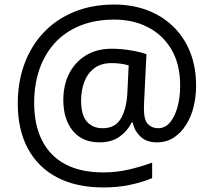

<svg xmlns="http://www.w3.org/2000/svg" viewBox="-20 -734 939 843"><path d="M841 -357Q841 -311 830.5 -267Q820 -223 798 -187.5Q776 -152 744 -130.5Q712 -109 668 -109Q622 -109 595.5 -135.5Q569 -162 563 -196H558Q540 -159 505 -134Q470 -109 417 -109Q341 -109 299.5 -160Q258 -211 258 -295Q258 -361 284 -411.5Q310 -462 357.5 -491Q405 -520 470 -520Q514 -520 556.5 -512.5Q599 -505 623 -496L613 -293Q612 -275 612 -267.5Q612 -260 612 -257Q612 -205 630.5 -188Q649 -171 674 -171Q705 -171 726.5 -196.5Q748 -222 759.5 -264.5Q771 -307 771 -358Q771 -451 733.5 -515.5Q696 -580 630.5 -614Q565 -648 482 -648Q397 -648 331 -621Q265 -594 220.5 -545Q176 -496 153 -429.5Q130 -363 130 -283Q130 -185 165 -116.5Q200 -48 267.5 -12.5Q335 23 433 23Q494 23 549.5 9.5Q605 -4 648 -20V48Q605 66 551.5 77.5Q498 89 433 89Q315 89 231 45Q147 1 102.5 -81.5Q58 -164 58 -280Q58 -373 87 -452.5Q116 -532 171 -590.5Q226 -649 304.5 -681.5Q383 -714 482 -714Q560 -714 625.5 -689.5Q691 -665 739.5 -618.5Q788 -572 814.5 -506Q841 -440 841 -357ZM336 -293Q336 -229 361.5 -200Q387 -171 430 -171Q486 -171 510.5 -213Q535 -255 539 -322L545 -447Q532 -451 512 -454Q492 -457 471 -457Q422 -457 392 -433Q362 -409 349 -371.5Q336 -334 336 -293Z"/></svg>

Font: kannada115
Style: Book
Weight: 400
Designer: Jelle Bosma - Monotype Design Team
Foundry: Monotype Imaging Inc.
Version: Version 2.003